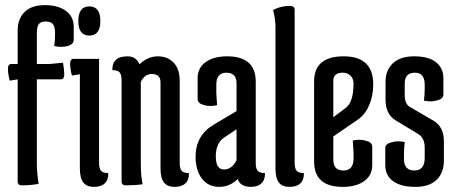

<svg xmlns="http://www.w3.org/2000/svg" viewBox="-20 -720 1779 750"><path d="M124 -82Q124 -44 131 -2Q101 4 66 4Q49 4 49 -11V-410L18 -405Q11 -431 11 -450.5Q11 -470 24 -470H49V-601Q49 -646 76 -673Q103 -700 155 -700Q207 -700 237.5 -677.5Q268 -655 268 -615V-564Q268 -547 244 -540Q232 -537 218.5 -537Q205 -537 192 -540Q195 -562 195 -587V-593Q195 -615 187 -625.5Q179 -636 158.5 -636Q138 -636 131 -625Q124 -614 124 -591V-470H174L226 -475Q231 -449 231 -429.5Q231 -410 218 -410H124Z M329 -581Q286 -581 286 -638Q286 -695 329 -695Q372 -695 372 -638Q372 -581 329 -581ZM267 -490H367V-83Q367 -62 374.5 -53Q382 -44 403 -44Q404 -18 389.5 -4Q375 10 347 10Q319 10 305.5 -7Q292 -24 292 -63V-430L261 -425Q254 -451 254 -470.5Q254 -490 267 -490Z M530 -82Q530 -33 537 0Q507 4 472 4Q455 4 455 -11V-407Q455 -428 447.5 -437Q440 -446 419 -446Q418 -472 432.5 -486Q447 -500 479 -500Q511 -500 525 -469Q558 -500 596.5 -500Q635 -500 658.5 -475Q682 -450 682 -404V-83Q682 -62 689.5 -53Q697 -44 718 -44Q719 -18 704.5 -4Q690 10 662 10Q634 10 620.5 -7Q607 -24 607 -63V-398Q607 -431 573 -431Q545 -431 530 -400Z M856 -183Q823 -161 823 -109.5Q823 -58 854.5 -58Q886 -58 904 -94V-215ZM867 -500Q979 -500 979 -401V-83Q979 -62 986.5 -53Q994 -44 1015 -44Q1016 -18 1001.5 -4Q987 10 960 10Q918 10 909 -21Q878 10 836 10Q794 10 769 -22Q744 -54 744 -108Q744 -190 813 -232L904 -286V-394Q904 -436 864.5 -436Q825 -436 825 -389V-356L828 -309Q815 -306 801.5 -306Q788 -306 776 -310Q752 -316 752 -333V-415Q752 -455 783.5 -477.5Q815 -500 867 -500Z M1056 -620Q1056 -643 1047 -681Q1077 -697 1111 -697Q1131 -697 1131 -682V-83Q1131 -62 1138.5 -53Q1146 -44 1167 -44Q1168 -18 1153.5 -4Q1139 10 1111 10Q1083 10 1069.5 -7Q1056 -24 1056 -63Z M1361 -393Q1361 -413 1349 -424.5Q1337 -436 1319 -436Q1282 -436 1282 -405V-262L1330 -298Q1361 -321 1361 -393ZM1207 -89V-402Q1207 -500 1322.5 -500Q1438 -500 1438 -390Q1438 -346 1422 -309Q1406 -272 1378 -253L1282 -187V-96Q1282 -54 1321.5 -54Q1361 -54 1361 -101V-124L1358 -171Q1371 -174 1384.5 -174Q1398 -174 1410 -170Q1434 -164 1434 -147V-75Q1434 -35 1402.5 -12.5Q1371 10 1319 10Q1207 10 1207 -89Z M1558 -99Q1558 -54 1598.5 -54Q1639 -54 1639 -103V-144Q1639 -181 1613 -197L1525 -250Q1486 -274 1486 -331V-401Q1486 -445 1514.5 -472.5Q1543 -500 1598.5 -500Q1654 -500 1683 -477Q1712 -454 1712 -414V-351Q1712 -334 1688 -328Q1676 -324 1662.5 -324Q1649 -324 1636 -327Q1639 -349 1639 -374V-389Q1639 -436 1601 -436Q1561 -436 1561 -394V-348Q1561 -313 1583 -301L1671 -250Q1714 -226 1714 -168V-93Q1714 -45 1685.5 -17.5Q1657 10 1602 10Q1547 10 1516 -12Q1485 -34 1485 -75V-141Q1485 -158 1509 -164Q1521 -168 1534.5 -168Q1548 -168 1561 -165Q1558 -143 1558 -118Z"/></svg>

Font: Medula One
Style: Regular
Weight: 400
Designer: Luciano Vergara
Foundry: Luciano Vergara
Version: Version 1.002